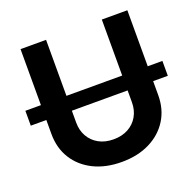

<svg xmlns="http://www.w3.org/2000/svg" viewBox="-140 -862 1024 1008"><g transform="rotate(-20 372.0 -358.5)"><path d="M754.9 -414.6V-331.5H-10.7V-414.6ZM530.3 -727.5H672.9V-253.4Q672.9 -174.8 635.5 -115.2Q598.1 -55.7 531 -22.2Q463.9 11.2 374.5 11.2Q284.7 11.2 217.5 -22.2Q150.4 -55.7 113.3 -115.2Q76.2 -174.8 76.2 -253.4V-727.5H218.8V-265.1Q218.8 -221.7 238 -187.7Q257.3 -153.8 292.2 -134.5Q327.1 -115.2 374.5 -115.2Q421.9 -115.2 456.8 -134.5Q491.7 -153.8 511 -187.7Q530.3 -221.7 530.3 -265.1Z"/></g></svg>

Font: Inter Cardless Tabular Bold
Style: Bold
Weight: 700
Designer: Rasmus Andersson
Foundry: rsms
Version: Version 4.000;git-4fc901f